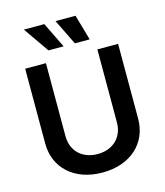

<svg xmlns="http://www.w3.org/2000/svg" viewBox="-138 -1064 1010 1178"><g transform="rotate(-15 367.0 -475.0)"><path d="M530.2 -727.3V-263.1C530.2 -171.9 466.6 -106.5 366.8 -106.5C266.7 -106.5 203.5 -171.9 203.5 -263.1V-727.3H71.7V-252.1C71.7 -95.9 188.9 11 366.8 11C544 11 661.9 -95.9 661.9 -252.1V-727.3ZM126.1 -961.3 239 -799H335.2L256 -961.3ZM327.1 -961.3 406.6 -799H500.7L454.2 -961.3Z"/></g></svg>

Font: Margiela Sans Semi Bold
Style: Regular
Weight: 600
Designer: Stefan Endress, Andreas Faust
Version: Version 1.100;FEAKit 1.0